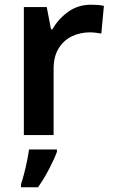

<svg xmlns="http://www.w3.org/2000/svg" viewBox="-20 -572 479 813"><path d="M365 -552Q378 -552 393.5 -551Q409 -550 420 -547L409 -430Q399 -432 385 -433.5Q371 -435 360 -435Q320 -435 285 -418.5Q250 -402 228.5 -367.5Q207 -333 207 -281V0H81V-542H178L196 -448H202Q226 -491 268 -521.5Q310 -552 365 -552ZM221 71Q210 101 188.5 142.5Q167 184 141 221H69V208Q75 190 82 163.5Q89 137 94.5 109.5Q100 82 103 61H221Z"/></svg>

Font: Noto Sans Gujarati SemiBold
Style: Regular
Weight: 600
Designer: Jelle Bosma - Monotype Design Team, Universal Thirst
Foundry: Monotype Imaging Inc.
Version: Version 2.106; ttfautohint (v1.8.4.7-5d5b)